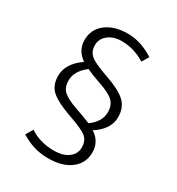

<svg xmlns="http://www.w3.org/2000/svg" viewBox="-177 -786 887 964"><g transform="rotate(30 266.0 -303.5)"><path d="M141.1 -323.2Q141.1 -282.2 164.6 -260.7Q188.5 -239.3 245.1 -219.7Q301.8 -200.2 335 -186Q392.1 -227.1 392.1 -282.2Q392.1 -322.3 369.1 -344.7Q346.2 -367.2 288.1 -387.2Q230 -407.2 199.2 -421.9Q141.1 -377.4 141.1 -323.2ZM245.1 67.9Q162.1 67.9 87.9 21L112.8 -20Q171.9 20 252.9 20Q304.7 20 335.9 -2.9Q367.2 -25.9 367.2 -64Q367.2 -102.1 342.8 -122.6Q318.4 -143.1 237.3 -170.9Q156.2 -199.2 120.1 -229.5Q84 -259.8 84 -316.9Q84 -387.7 162.1 -441.9Q108.9 -478 108.9 -539.6Q109.4 -601.1 157.2 -638.2Q205.1 -674.8 282.2 -674.8Q359.4 -674.8 434.1 -626L410.2 -586.9Q346.2 -627 274.9 -627Q227.5 -627 197.3 -603Q167 -579.1 167 -542Q167 -504.9 192.4 -483.9Q217.8 -462.9 298.8 -435.1Q379.9 -407.2 414.6 -374.5Q449.2 -341.8 449.2 -287.1Q449.2 -215.8 371.1 -166Q425.8 -131.8 425.8 -68.8Q425.8 -5.9 377 31.2Q328.1 68.4 245.1 67.9Z"/></g></svg>

Font: FiraSans-Light
Style: Regular
Weight: 300
Designer: Carrois Corporate & Edenspiekermann AG
Foundry: Carrois Corporate GbR & Edenspiekermann AG
Version: Version 3.106;PS 003.106;hotconv 1.0.70;makeotf.lib2.5.58329